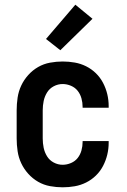

<svg xmlns="http://www.w3.org/2000/svg" viewBox="-20 -790 540 818"><path d="M247 8Q220 8 193 3Q166 -2 142.5 -15.5Q119 -29 100.5 -49.5Q82 -70 70.5 -94.5Q59 -119 55 -146Q51 -173 51 -200V-320Q51 -347 55 -374Q59 -401 70.5 -425.5Q82 -450 100.5 -470.5Q119 -491 142.5 -504.5Q166 -518 193 -523Q220 -528 247 -528Q273 -528 298.5 -523.5Q324 -519 347 -507.5Q370 -496 388.5 -478Q407 -460 419 -437Q431 -414 437 -389Q443 -364 443 -338V-331H332V-334Q332 -353 327 -371Q322 -389 311 -403Q300 -417 282.5 -424.5Q265 -432 247 -432Q227 -432 209 -422.5Q191 -413 180.5 -396Q170 -379 166 -359.5Q162 -340 162 -320V-200Q162 -180 166 -160.5Q170 -141 180.5 -124Q191 -107 209 -97.5Q227 -88 247 -88Q265 -88 282.5 -95.5Q300 -103 311 -117Q322 -131 327 -149Q332 -167 332 -186V-189H443V-182Q443 -156 437 -131Q431 -106 419 -83Q407 -60 388.5 -42Q370 -24 347 -12.5Q324 -1 298.5 3.5Q273 8 247 8ZM237 -576 176 -624 301 -770 374 -710Z"/></svg>

Font: Moesevka
Style: Bold
Weight: 700
Monospace: yes
Designer: Belleve Invis
Foundry: Belleve Invis
Version: Version 32.5.0; ttfautohint (v1.8.4)